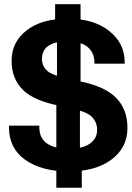

<svg xmlns="http://www.w3.org/2000/svg" viewBox="-20 -799 615 897"><path d="M22 -203.6Q22 -105.5 98.6 -51.8Q175.3 2 300.8 2Q426.5 2 501 -53.7Q575.4 -109.4 575.4 -201.4Q575.4 -289.1 521.1 -343.3Q466.8 -397.5 346.7 -420.4Q229.7 -442.9 202.9 -466.1Q176 -489.3 176 -523.9Q176 -563.5 205.3 -584.5Q234.6 -605.5 296.1 -605.5Q358.4 -605.5 389.8 -579Q421.1 -552.5 421.1 -507.3V-501.5H562.5V-509Q562.5 -596.7 490.2 -654.3Q418 -711.9 295.9 -711.9Q175 -711.9 104.6 -657.3Q34.2 -602.8 34.2 -515.1Q34.2 -431.9 86.5 -379.6Q138.9 -327.4 259.3 -304.9Q377 -282.7 405.4 -256.7Q433.8 -230.7 433.8 -192.4Q433.8 -151.6 399.5 -127.8Q365.2 -104 300.5 -104Q235.8 -104 199.7 -128.7Q163.6 -153.3 163.6 -205.6V-211.9H22ZM243.2 78.1H362.1V-39.1L353.5 -43.7V-370.1H243.2ZM246.3 -370.1H356.4V-779.3H237.5V-674.3L246.3 -669.4Z"/></svg>

Font: Roboto Flex
Style: Regular
Weight: 400
Designer: Berlow after Robertson
Foundry: Google
Version: Version 3.200;gftools[0.9.32]